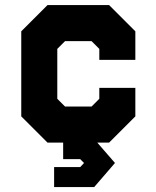

<svg xmlns="http://www.w3.org/2000/svg" viewBox="-20 -560 614 754"><path d="M192.5 174.5V96H295L310 80L295 65H228V0H166.5L63.5 -103V-437L166.5 -540H408.5L511.5 -437V-325H370V-368L339.5 -398.5H235.5L205 -368V-172L235.5 -141.5H339.5L370 -172V-215H511.5V-103L408.5 0H362L431.5 80L350 174.5ZM242.5 135H326.5L374.5 80L326.5 26H278.5V-70.5H375L441 -136.5V-152.5V-136.5L375 -70.5H206L135 -139V-404.5L202 -471.5H375L441 -405.5V-389.5V-405.5L375 -471.5H202L135 -404.5V-139L206 -70.5H278.5V26H326.5L374.5 80L326.5 135H242.5Z"/></svg>

Font: Tourney Thin Black
Style: Regular
Weight: 900
Version: Version 1.015